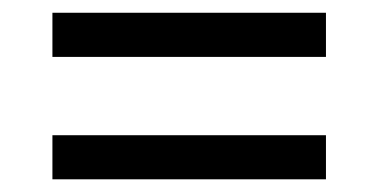

<svg xmlns="http://www.w3.org/2000/svg" viewBox="-20 -509 599 304"><path d="M63 -418.9V-488.8H496.1V-418.9ZM63 -225.1V-294.9H496.1V-225.1Z"/></svg>

Font: Koh Santepheap
Style: Bold
Weight: 700
Designer: Danh Hong
Version: Version 2.002; ttfautohint (v1.8.3)